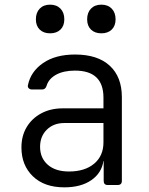

<svg xmlns="http://www.w3.org/2000/svg" viewBox="-20 -794 640 824"><path d="M256 10Q170 10 121 -37.5Q72 -85 72 -161Q72 -211 94.5 -248.5Q117 -286 157 -307.5Q197 -329 249 -329H424V-375Q424 -491 302 -491Q253 -491 221 -473.5Q189 -456 180 -426Q175 -410 161 -410H117Q109 -410 103.5 -415Q98 -420 100 -429Q112 -487 165 -523.5Q218 -560 302 -560Q399 -560 451 -512Q503 -464 503 -377V-18Q503 0 485 0H442Q425 0 425 -18V-103H424Q416 -51 371.5 -20.5Q327 10 256 10ZM276 -58Q344 -58 384 -91.5Q424 -125 424 -183V-266H256Q210 -266 181 -237.5Q152 -209 152 -164Q152 -116 185 -87Q218 -58 276 -58ZM415 -651Q387 -651 370.5 -667Q354 -683 354 -711Q354 -740 370.5 -757Q387 -774 415 -774Q443 -774 459.5 -757Q476 -740 476 -711Q476 -683 459.5 -667Q443 -651 415 -651ZM195 -651Q167 -651 150.5 -667Q134 -683 134 -711Q134 -740 150.5 -757Q167 -774 195 -774Q223 -774 239.5 -757Q256 -740 256 -711Q256 -683 239.5 -667Q223 -651 195 -651Z"/></svg>

Font: Pitagon Sans Mono Light
Style: Regular
Weight: 300
Monospace: yes
Designer: Travis Tran
Foundry: Pitagon
Version: Version 1.001; ttfautohint (v1.8.4.7-5d5b);gftools[0.9.26]